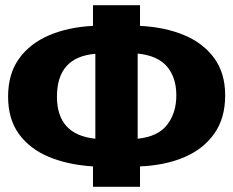

<svg xmlns="http://www.w3.org/2000/svg" viewBox="-20 -715 893 735"><path d="M516 0H336V-78Q240 -84 167 -114.5Q94 -145 52.5 -202Q11 -259 11 -345Q11 -432 52.5 -490Q94 -548 167 -579.5Q240 -611 336 -616V-695H516V-616Q612 -611 685 -580.5Q758 -550 800 -492.5Q842 -435 842 -350Q842 -262 800 -203Q758 -144 685 -113Q612 -82 516 -78ZM507 -184Q585 -192 620 -237.5Q655 -283 655 -350Q655 -418 619.5 -460Q584 -502 507 -510ZM345 -184V-509Q198 -497 198 -345Q198 -199 345 -184Z"/></svg>

Font: Trujillo ExtraBold
Style: Regular
Weight: 800
Designer: Fira Sans original fonts by bBox Type GmbH, Carrois Corporate GbR, & Edenspiekermann AG / Changes by Cristiano Sobral
Foundry: Fira Sans original fonts by bBox Type GmbH, Carrois Corporate GbR, & Edenspiekermann AG / Changes by Cristiano Sobral
Version: Version 4.301;July 28, 2020;FontCreator 13.0.0.2655 64-bit